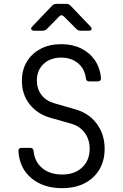

<svg xmlns="http://www.w3.org/2000/svg" viewBox="-20 -970 640 1000"><path d="M304 10Q206 10 144 -41.5Q82 -93 76 -182Q75 -200 93 -200H137Q154 -200 155 -183Q161 -126 201 -93.5Q241 -61 304 -61Q369 -61 408 -98Q447 -135 447 -195Q447 -243 421.5 -278Q396 -313 350 -326L241 -357Q173 -377 133.5 -428Q94 -479 94 -549Q94 -606 120 -649Q146 -692 192 -716Q238 -740 299 -740Q357 -740 402 -718Q447 -696 474 -656.5Q501 -617 506 -565Q507 -546 489 -546H445Q428 -546 427 -564Q421 -612 386 -641Q351 -670 299 -670Q242 -670 207 -637Q172 -604 172 -551Q172 -508 195 -477Q218 -446 260 -433L371 -401Q443 -381 484 -325.5Q525 -270 525 -195Q525 -133 497.5 -87Q470 -41 420.5 -15.5Q371 10 304 10ZM158 -810Q146 -810 143 -817Q140 -824 148 -832L252 -941Q261 -950 274 -950H325Q338 -950 347 -941L451 -832Q459 -824 456.5 -817Q454 -810 442 -810H400Q387 -810 378 -819L313 -884Q300 -897 288 -884L224 -819Q215 -810 202 -810Z"/></svg>

Font: Pitagon Sans Mono Light
Style: Regular
Weight: 300
Monospace: yes
Designer: Travis Tran
Foundry: Pitagon
Version: Version 1.001; ttfautohint (v1.8.4.7-5d5b);gftools[0.9.26]